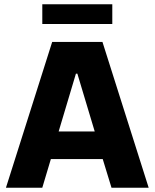

<svg xmlns="http://www.w3.org/2000/svg" viewBox="-20 -886 730 906"><path d="M8 0 226.2 -688H463.5L681.6 0H506.2L464.8 -135.3H220L179.5 0ZM256.8 -265.8H426.9L345 -538.5H338.3ZM179.6 -772.7V-866H509.9V-772.7Z"/></svg>

Font: Saira Thin
Style: Regular
Weight: 100
Designer: Hector Gatti with collaboration of the Omnibus-Type team
Foundry: Omnibus-Type
Version: Version 1.101